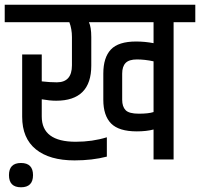

<svg xmlns="http://www.w3.org/2000/svg" viewBox="-49 -676 848 814"><path d="M256 -519Q256 -553 245 -582H-29V-656H779V-582H687V0H602V-127Q572 -119 531 -119Q455 -119 422 -152.5Q389 -186 389 -253V-364Q389 -432 421 -466Q453 -500 528 -500Q565 -500 602 -493V-582H328Q338 -561 338 -519V-398Q338 -249 189 -249Q162 -249 128 -255V-182Q128 -75 272 -75Q343 -75 404 -94V-12Q342 4 267 4Q161 4 103 -43Q45 -90 45 -181V-445H128V-331Q162 -327 192 -327Q256 -327 256 -399ZM602 -416Q565 -424 531.5 -424Q498 -424 483.5 -409Q469 -394 469 -364V-253Q469 -224 483.5 -209Q498 -194 539.5 -194Q581 -194 602 -201ZM-11 66.5Q-11 15 40 15Q91 15 91 66.5Q91 118 40 118Q-11 118 -11 66.5Z"/></svg>

Font: Khand Medium
Style: Regular
Weight: 500
Designer: Devanagari: Sanchit Sawaria, Jyotish Sonowal; Latin: Satya Rajpurohit
Foundry: Indian Type Foundry
Version: Version 1.100;PS 1.0;hotconv 1.0.78;makeotf.lib2.5.61930; tt